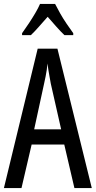

<svg xmlns="http://www.w3.org/2000/svg" viewBox="-20 -963 490 983"><path d="M361 0 309 -223H142L90 0H0L173 -714H274L450 0ZM240 -535Q237 -554 233.5 -571.5Q230 -589 227.5 -606Q225 -623 223 -638Q222 -623 219.5 -606Q217 -589 213.5 -571.5Q210 -554 206 -536L155 -301H293ZM262 -943Q273 -921 288 -894.5Q303 -868 321 -841.5Q339 -815 355 -793V-783H310Q289 -803 268 -827Q247 -851 224 -877Q201 -851 178.5 -825.5Q156 -800 138 -783H93V-793Q111 -818 128.5 -844.5Q146 -871 161 -896.5Q176 -922 185 -943Z"/></svg>

Font: Noto Sans ExtraCondensed
Style: Regular
Weight: 400
Width: 2
Designer: Monotype Design Team
Foundry: Monotype Imaging Inc.
Version: Version 2.013